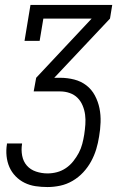

<svg xmlns="http://www.w3.org/2000/svg" viewBox="-20 -550 540 775"><path d="M172 205Q147 205 123.5 201.5Q100 198 79.5 188Q59 178 43 161.5Q27 145 18 124.5Q9 104 6.5 80Q4 56 8 32Q8 31 8 30.5Q8 30 8 29H69Q69 30 69 30Q69 30 69 31Q65 55 69.5 78.5Q74 102 88.5 118.5Q103 135 125.5 142.5Q148 150 172 150Q191 150 210 145Q229 140 246 128.5Q263 117 276 100.5Q289 84 298 67Q307 50 312 31Q317 12 320 -7Q323 -27 324.5 -47.5Q326 -68 323.5 -87Q321 -106 313.5 -124Q306 -142 293 -155Q280 -168 261.5 -174.5Q243 -181 223 -181H116L126 -236L350 -475H155L140 -385H79L103 -530H433L424 -475L199 -236H223Q252 -236 279.5 -229Q307 -222 328.5 -205.5Q350 -189 363 -164.5Q376 -140 381.5 -113Q387 -86 386 -56.5Q385 -27 380 1Q376 27 368.5 52Q361 77 348 101Q335 125 316 145.5Q297 166 273 180Q249 194 223 199.5Q197 205 172 205Z"/></svg>

Font: Iosevka Slab Light
Style: Italic
Weight: 300
Italic angle: -9°
Monospace: yes
Designer: Belleve Invis
Foundry: Belleve Invis
Version: Version 11.1.1; ttfautohint (v1.8.3)